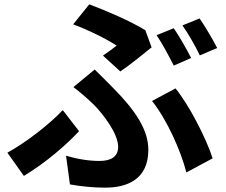

<svg xmlns="http://www.w3.org/2000/svg" viewBox="-20 -810 1040 884"><path d="M454 -554 534 -481C575 -508 652 -571 678 -592L649 -671C580 -713 474 -759 391 -790L317 -698C392 -670 473 -629 517 -600C503 -589 478 -570 454 -554ZM284 -93 302 39C351 48 409 54 464 54C568 54 663 14 663 -120C663 -212 604 -302 497 -409C471 -436 445 -461 416 -490L318 -409C351 -384 385 -354 410 -330C455 -285 524 -195 524 -134C524 -87 489 -69 438 -69C390 -69 338 -77 284 -93ZM838 -16 959 -81C929 -174 851 -326 788 -403L680 -345C747 -262 813 -116 838 -16ZM344 -206 269 -303C209 -239 100 -154 14 -107L90 0C197 -65 288 -146 344 -206ZM780 -680 701 -648C728 -609 759 -549 780 -508L860 -543C841 -580 806 -643 780 -680ZM899 -725 820 -693C847 -655 880 -597 900 -555L980 -589C962 -624 925 -688 899 -725Z"/></svg>

Font: Noto Sans Mono CJK SC
Style: Bold
Weight: 700
Designer: Ryoko NISHIZUKA 西塚涼子 (kana, bopomofo & ideographs); Paul D. Hunt (Latin, Greek & Cyrillic); Sandoll Communications 산돌커뮤니
Foundry: Adobe
Version: Version 2.004;hotconv 1.0.118;makeotfexe 2.5.65603